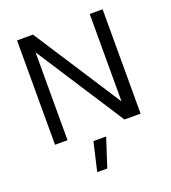

<svg xmlns="http://www.w3.org/2000/svg" viewBox="-136 -651 847 951"><g transform="rotate(-20 287.0 -175.5)"><path d="M63 0ZM129 0V-463L429 0H514V-550H446V-89L147 -550H63V0ZM266 199H213L248 48H315Z"/></g></svg>

Font: Cambay Devanagari
Style: Regular
Weight: 400
Designer: Pooja Saxena
Foundry: Pooja Saxena
Version: Version 1.180;PS 001.180;hotconv 1.0.70;makeotf.lib2.5.58329